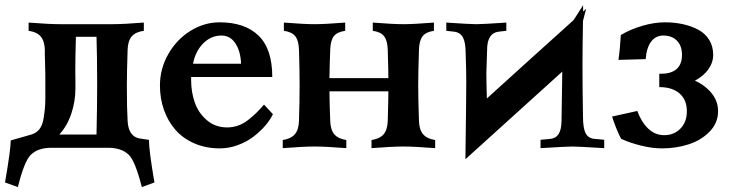

<svg xmlns="http://www.w3.org/2000/svg" viewBox="-24 -578 2851 751"><path d="M18.1 -28.8 97.2 -51.3Q117.7 -57.1 130.1 -72.5Q142.6 -87.9 147.2 -118.9Q151.9 -149.9 152.8 -169.9Q153.8 -189.9 153.3 -235.4Q153.3 -252.4 153.3 -261.2V-286.6Q153.3 -303.2 152.1 -336.4Q150.9 -369.6 151.4 -382.3Q150.4 -417.5 135.3 -435.3Q120.1 -453.1 87.9 -457.5V-489.7Q167 -483.4 212.4 -483.4H414.1Q459 -483.4 538.6 -489.7V-457.5Q505.9 -453.1 491 -435.3Q476.1 -417.5 475.1 -382.3Q472.2 -291.5 472.2 -244.1Q472.2 -151.4 475.1 -106Q478 -45.4 520.5 -36.6Q524.9 -36.1 540.3 -33.7Q555.7 -31.2 558.6 -30.8Q558.6 10.7 580.1 135.7L530.8 153.8Q504.9 52.2 480 27.8Q451.7 0 397.9 0H177.7Q124 0 96.2 27.8Q70.8 53.2 45.9 153.8L-4.4 135.7Q17.6 9.3 18.1 -28.8ZM271 -231.9Q271 -181.2 254.9 -133.3Q238.8 -85.4 208 -51.8H353.5Q356 -161.6 356 -244.1Q356 -359.4 353.5 -434.1H272.9Q270.5 -352.5 270.5 -303.2Q270.5 -297.9 270.8 -278.3Q271 -258.8 271 -250Z M1041 -276.9H723.6V-265.1Q723.6 -217.8 738 -176.8Q752.4 -135.7 785.4 -107.7Q818.4 -79.6 864.3 -79.6Q886.7 -79.6 907.5 -86.9Q928.2 -94.2 947 -109.1Q965.8 -124 978.8 -136.7Q991.7 -149.4 1008.8 -168.9L1043.5 -131.3Q1033.2 -109.4 1013.7 -86.7Q994.1 -64 967.8 -43.7Q941.4 -23.4 906.5 -10.5Q871.6 2.4 835.9 2.4Q781.2 2.4 736.3 -17.1Q691.4 -36.6 662.1 -70.3Q632.8 -104 617.2 -148.4Q601.6 -192.9 601.6 -243.7Q601.6 -309.1 634.3 -366.5Q667 -423.8 720.9 -457.3Q774.9 -490.7 835 -490.7Q933.6 -490.7 987.3 -438.7Q1041 -386.7 1041 -276.9ZM731 -328.6H918.9Q917 -377.9 896.7 -408.4Q876.5 -439 842.3 -439Q801.3 -439 770.8 -408.2Q740.2 -377.4 731 -328.6Z M1673.3 -489.7V-457.5Q1641.6 -453.1 1628.7 -435.8Q1615.7 -418.5 1614.7 -382.3Q1611.8 -291.5 1611.8 -244.1Q1611.8 -196.8 1614.7 -106Q1615.7 -70.8 1630.9 -53Q1646 -35.2 1678.2 -30.3V1.5Q1598.6 -4.9 1553.7 -4.9Q1508.8 -4.9 1429.2 1.5V-30.3Q1461.9 -35.2 1476.8 -53Q1491.7 -70.8 1492.7 -106Q1492.7 -112.8 1493.4 -136.2Q1494.1 -159.7 1494.6 -182.4Q1495.1 -205.1 1495.1 -220.7H1264.6Q1265.6 -154.3 1267.6 -106Q1268.6 -70.8 1283.4 -53Q1298.3 -35.2 1330.6 -30.3V1.5Q1251.5 -4.9 1206.5 -4.9Q1161.1 -4.9 1082 1.5V-30.3Q1114.3 -35.2 1129.4 -53Q1144.5 -70.8 1145.5 -106Q1147.9 -181.6 1147.9 -244.1Q1147.9 -306.6 1145.5 -382.3Q1144.5 -418.5 1131.3 -435.8Q1118.2 -453.1 1086.4 -457.5V-489.7Q1166 -483.4 1206.5 -483.4Q1246.6 -483.4 1326.2 -489.7V-457.5Q1294.4 -453.1 1281.5 -436Q1268.6 -418.9 1267.6 -382.3Q1265.6 -333.5 1264.6 -272.5H1495.1Q1495.1 -288.1 1494.6 -309.8Q1494.1 -331.5 1493.4 -353.3Q1492.7 -375 1492.7 -382.3Q1491.7 -418.5 1478.8 -435.8Q1465.8 -453.1 1434.1 -457.5V-489.7Q1513.2 -483.4 1553.7 -483.4Q1594.2 -483.4 1673.3 -489.7Z M2268.6 -543.5 2256.3 -496.1Q2254.4 -392.6 2254.4 -324.2Q2254.4 -230 2256.3 -122.6Q2256.3 -77.6 2266.6 -57.1Q2276.9 -36.6 2302.2 -34.7H2301.8Q2304.7 -34.7 2320.1 -33.2Q2335.4 -31.7 2339.4 -31.2V1.5Q2236.8 -4.9 2214.8 -4.9Q2192.9 -4.9 2090.3 1.5V-31.2L2127.9 -34.7H2127.4Q2149.9 -36.6 2160.9 -53.5Q2171.9 -70.3 2172.4 -105.5Q2174.8 -251 2175.3 -297.9L1796.4 44.9Q1799.8 -195.3 1799.8 -258.3Q1799.8 -302.7 1797.4 -369.6Q1797.4 -411.6 1786.9 -431.4Q1776.4 -451.2 1752 -454.1L1721.7 -457.5V-489.7Q1814.9 -483.4 1839.4 -483.4Q1863.3 -483.4 1956.5 -489.7V-457.5L1926.3 -454.1Q1881.3 -448.7 1881.3 -382.8Q1881.3 -367.7 1879.9 -338.1Q1878.4 -308.6 1878.4 -294.4Q1878.4 -253.9 1880.4 -192.9Q1921.9 -230.5 2041 -338.4Q2160.2 -446.3 2219.7 -499.5L2256.8 -557.6V-532.7Q2258.8 -534.7 2262.7 -538.3Q2266.6 -542 2268.6 -543.5Z M2765.6 -363.3Q2765.6 -333 2746.3 -306.4Q2727.1 -279.8 2694.3 -262.7Q2734.9 -243.7 2759.8 -212.9Q2784.7 -182.1 2784.7 -143.1Q2784.7 -96.7 2751.2 -62.7Q2717.8 -28.8 2668.9 -13.2Q2620.1 2.4 2565.4 2.4Q2526.4 2.4 2481.2 -9Q2436 -20.5 2405.3 -35.2Q2385.7 -73.2 2370.1 -122.1L2468.8 -144Q2484.4 -101.1 2511.2 -75.2Q2538.1 -49.3 2574.2 -49.3Q2612.8 -49.3 2637.7 -75.2Q2662.6 -101.1 2662.6 -143.1Q2662.6 -187.5 2634 -212.4Q2605.5 -237.3 2554.7 -237.3V-289.6H2562Q2602.1 -289.6 2622.8 -308.3Q2643.6 -327.1 2643.6 -362.8Q2643.6 -398.9 2623.8 -418.9Q2604 -439 2570.8 -439Q2540.5 -439 2522.7 -415Q2504.9 -391.1 2501.5 -346.7L2395 -343.8Q2401.4 -386.7 2404.3 -440.9Q2439.5 -462.4 2486.8 -476.6Q2534.2 -490.7 2576.7 -490.7Q2613.8 -490.7 2646.5 -483.6Q2679.2 -476.6 2706.5 -462.2Q2733.9 -447.8 2749.8 -422.4Q2765.6 -397 2765.6 -363.3Z"/></svg>

Font: Flanker
Style: Bold
Weight: 700
Designer: Flanker
Foundry: Flanker
Version: Version 2.021